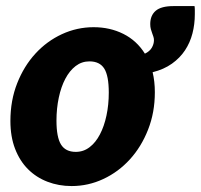

<svg xmlns="http://www.w3.org/2000/svg" viewBox="-20 -618 676 646"><path d="M235 -107Q261 -107 281.5 -122.8Q302 -138.5 316.2 -165.8Q330.5 -193 338.2 -229.2Q346 -265.5 346 -306.5Q346 -363 330.8 -387.2Q315.5 -411.5 281 -411.5Q255 -411.5 234.5 -395.8Q214 -380 199.8 -353Q185.5 -326 177.8 -289.5Q170 -253 170 -212Q170 -156.5 185.2 -131.8Q200.5 -107 235 -107ZM634.5 -597.5Q635.5 -593 635.5 -584.2Q635.5 -575.5 635.5 -570Q635.5 -536.5 627.5 -505.5Q619.5 -474.5 602.5 -448.8Q585.5 -423 558.5 -403.8Q531.5 -384.5 493.5 -375Q501 -344 501 -307.5Q501 -239.5 478.2 -181.8Q455.5 -124 417 -81.8Q378.5 -39.5 327.8 -15.8Q277 8 221 8Q177.5 8 139.8 -6.5Q102 -21 74.2 -48.8Q46.5 -76.5 30.8 -117.2Q15 -158 15 -211Q15 -280 37.8 -337.8Q60.5 -395.5 99 -437.5Q137.5 -479.5 188.2 -503Q239 -526.5 295 -526.5Q350 -526.5 395 -504Q440 -481.5 467.5 -437.5Q483.5 -445 490.8 -457.5Q498 -470 498 -483Q498 -489 496 -494.8Q494 -500.5 491.8 -506.8Q489.5 -513 487.5 -520.2Q485.5 -527.5 485.5 -537Q485.5 -566 504 -581.8Q522.5 -597.5 563.5 -597.5Z"/></svg>

Font: Lato ExtraBold
Style: Italic
Weight: 800
Italic angle: -7°
Designer: Lukasz Dziedzic with Adam Twardoch and Botio Nikoltchev
Foundry: tyPoland Lukasz Dziedzic
Version: Version 2.015; 2015-08-06; http://www.latofonts.com/